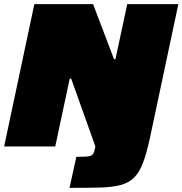

<svg xmlns="http://www.w3.org/2000/svg" viewBox="-21 -708 882 928"><path d="M315 200 348 50Q387 50 404.5 48Q422 46 428.5 36.5Q435 27 439 5L440 0L323 -328H316L246 0H-1L145 -688H429L530 -422H537L594 -688H841L703 -38Q687 35 669.5 80.5Q652 126 626.5 151Q601 176 561 186.5Q521 197 461 198.5Q401 200 315 200Z"/></svg>

Font: Saira Expanded Black
Style: Italic
Weight: 900
Width: 7
Italic angle: -12°
Designer: Hector Gatti with collaboration of the Omnibus-Type team
Foundry: Omnibus-Type
Version: Version 1.101